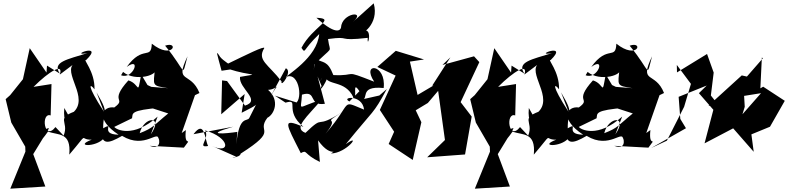

<svg xmlns="http://www.w3.org/2000/svg" viewBox="-20 -865 4745 1156"><path d="M263 -470 260 -428 159 -575 118 -388 41 -292 14 -268 48 -127 132 18 133 48 42 271 253 258 180 63 275 -92C239 -107 165 76 269 -73C328 -49 410 -73 397 66C523 -81 450 -22 532 -24C422 18 559 23 605 -32C585 -219 655 -150 561 -309L606 -192C497 -360 521 -366 549 -327C552 -435 476 -512 498 -503C613 -615 384 -524 506 -545C385 -507 292 -492 340 -422ZM314 -100C245 -11 225 -191 285 -170L290 -359L182 -342C276 -436 365 -489 340 -416L417 -474C367 -408 540 -249 393 -169L367 -215C360 -122 380 -120 453 -202C302 -152 400 -139 363 -48Z M1074 -64 1154 -292 1181 -305C1128 -439 1028 -356 1109 -526C1072 -391 1106 -431 974 -590C1061 -620 1021 -501 894 -602C890 -500 841 -598 743 -462C834 -528 781 -383 709 -412L721 -432C794 -370 945 -413 914 -457C902 -346 893 -350 992 -334L891 -342L868 -353L830 -417C805 -279 824 -360 753 -381C632 -247 747 -275 668 -218C597 -228 549 -149 694 -54C568 -56 687 -142 589 -86C589 10 630 2 715 -47C855 38 935 -92 935 -22C927 -65 971 46 881 13L1087 24C1145 -55 1086 37 1099 -82ZM775 -153C781 -182 758 -201 953 -217L882 -218L993 -182C905 -111 907 -96 821 -63C846 -166 968 -172 888 -56L929 -163C782 -31 678 -85 668 -101Z M1481 -155C1468 -129 1420 -175 1403 3L1409 -71C1346 -61 1193 -47 1384 -102L1145 -57C1213 -148 1212 -26 1233 14C1163 27 1244 -28 1215 -80C1369 -35 1369 68 1255 13L1403 79C1340 86 1427 87 1429 60C1665 -90 1519 -63 1590 -156C1631 -176 1667 -260 1594 -324C1655 -326 1669 -389 1609 -284L1701 -454C1744 -437 1668 -331 1675 -375C1595 -479 1526 -502 1571 -575C1576 -592 1459 -533 1353 -482C1380 -466 1322 -500 1305 -523C1275 -570 1286 -545 1314 -439L1408 -453C1370 -466 1483 -485 1361 -477L1352 -451C1498 -403 1557 -426 1425 -402C1416 -333 1556 -261 1455 -229L1347 -377L1317 -381L1312 -177L1453 -299L1435 -186C1540 -238 1518 -235 1523 -238Z M1867 -441C1896 -554 1829 -497 1858 -461C1996 -603 1967 -533 1955 -630C2102 -650 1997 -615 2194 -637C2189 -556 2235 -726 2151 -670C2149 -647 2266 -718 2230 -845L2104 -732C2190 -805 2037 -789 2033 -698C2032 -696 2020 -636 1885 -758C2010 -753 1862 -706 1795 -577C1822 -539 1797 -560 1902 -660C1888 -516 1715 -420 1667 -373C1765 -482 1808 -292 1766 -248L1635 -289L1699 -247C1788 -272 1686 -201 1807 -101C1675 -157 1700 -123 1791 57C1832 34 1805 62 1906 110L1895 -20C1980 100 2025 17 1973 59C2066 58 2162 -69 2062 3C2236 -212 2224 -172 2309 -329L2264 -290L2149 -264C2212 -257 2130 -351 2290 -335C2307 -482 2153 -493 2233 -373C2037 -450 2140 -406 1987 -413C1952 -505 1923 -484 1884 -510ZM2084 -254C2029 -280 2161 -300 2172 -205C2025 -264 2110 -255 1940 -60C2040 -183 1897 -99 2046 -194C1862 -75 1946 -187 1819 -65C1742 -95 1830 -161 1915 -264C1762 -218 1793 -190 1798 -295C1893 -324 1832 -225 1936 -240L1892 -405L1916 -348C1887 -276 2006 -457 1924 -422C1893 -310 1924 -453 1936 -408C1949 -345 2058 -387 2108 -278C2135 -269 2096 -388 2144 -316Z M2692 -520 2582 -349 2590 -350 2365 -217 2504 -251 2448 -494 2533 -507 2363 -559 2252 -462 2362 -410 2267 -203 2353 -72 2320 2 2465 98 2517 -129 2483 -201 2556 -245 2618 -318 2659 -22 2552 82 2780 65 2820 -163 2735 -274 2738 -217 2866 -491 2834 -526 2644 -474Z M3060 -470 3057 -428 2956 -575 2915 -388 2838 -292 2811 -268 2845 -127 2929 18 2930 48 2839 271 3050 258 2977 63 3072 -92C3036 -107 2962 76 3066 -73C3125 -49 3207 -73 3194 66C3320 -81 3247 -22 3329 -24C3219 18 3356 23 3402 -32C3382 -219 3452 -150 3358 -309L3403 -192C3294 -360 3318 -366 3346 -327C3349 -435 3273 -512 3295 -503C3410 -615 3181 -524 3303 -545C3182 -507 3089 -492 3137 -422ZM3111 -100C3042 -11 3022 -191 3082 -170L3087 -359L2979 -342C3073 -436 3162 -489 3137 -416L3214 -474C3164 -408 3337 -249 3190 -169L3164 -215C3157 -122 3177 -120 3250 -202C3099 -152 3197 -139 3160 -48Z M3871 -64 3951 -292 3978 -305C3925 -439 3825 -356 3906 -526C3869 -391 3903 -431 3771 -590C3858 -620 3818 -501 3691 -602C3687 -500 3638 -598 3540 -462C3631 -528 3578 -383 3506 -412L3518 -432C3591 -370 3742 -413 3711 -457C3699 -346 3690 -350 3789 -334L3688 -342L3665 -353L3627 -417C3602 -279 3621 -360 3550 -381C3429 -247 3544 -275 3465 -218C3394 -228 3346 -149 3491 -54C3365 -56 3484 -142 3386 -86C3386 10 3427 2 3512 -47C3652 38 3732 -92 3732 -22C3724 -65 3768 46 3678 13L3884 24C3942 -55 3883 37 3896 -82ZM3572 -153C3578 -182 3555 -201 3750 -217L3679 -218L3790 -182C3702 -111 3704 -96 3618 -63C3643 -166 3765 -172 3685 -56L3726 -163C3579 -31 3475 -85 3465 -101Z M4317 -218 4260 -290 4277 -428 4237 -540 4056 -429 4055 -474 4140 -360 4099 -222 3995 -18 3901 26 4110 -93 4076 -149 4066 -282 4235 -350 4188 -304 4275 -204 4222 -2 4430 -111 4464 -222 4458 -324 4431 -283 4562 -304 4385 -103 4518 49 4504 -56 4616 -102 4705 -258 4575 -343 4558 -333 4567 -519 4573 -514 4477 -404 4446 -411 4246 -229Z"/></svg>

Font: Asimov Silicon
Style: Regular
Weight: 400
Designer: Google
Version: Version 2.000980; 2014